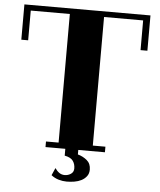

<svg xmlns="http://www.w3.org/2000/svg" viewBox="-62 -768 884 1062"><g transform="rotate(5 380.0 -237.0)"><path d="M397 86Q426 94 448 112.5Q470 131 470 164Q470 186 458.5 201Q447 216 429.5 225Q412 234 390.5 237.5Q369 241 348 241Q326 241 303.5 234.5Q281 228 262 213L280 172Q291 188 304 197Q317 206 334 206Q353 206 368.5 195.5Q384 185 384 165Q384 140 371 122.5Q358 105 325 99V61H215V30H285V-684H68V-519H30V-715H730V-519H692V-684H475V30H545V61H397Z"/></g></svg>

Font: Cafe24 ClassicType
Style: Regular
Weight: 400
Designer: Cafe24 thkim, hmlim, mnelim & 4IR
Foundry: Cafe24
Version: Version 1.000